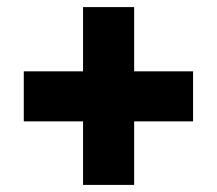

<svg xmlns="http://www.w3.org/2000/svg" viewBox="-20 -606 611 541"><path d="M47 -264V-405H524V-264ZM214 -586H358V-85H214Z"/></svg>

Font: Outfit ExtraBold
Style: Regular
Weight: 800
Designer: Rodrigo Fuenzalida
Foundry: fragTYPE
Version: Version 1.100;gftools[0.9.27]